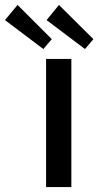

<svg xmlns="http://www.w3.org/2000/svg" viewBox="-107 -755 397 775"><path d="M-36 -735 -87 -674 68 -557 102 -597ZM131 -735 81 -674 236 -557 270 -597ZM181 -517H79V0H181Z"/></svg>

Font: United Sans Medium
Style: Regular
Weight: 500
Designer: Pablo Impallari, Rodrigo Fuenzalida (Modified by Dan O. Williams)
Version: Version 1.000;PS 001.000;hotconv 1.0.88;makeotf.lib2.5.64775